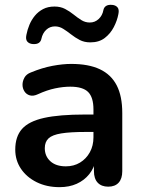

<svg xmlns="http://www.w3.org/2000/svg" viewBox="-20 -763 587 793"><path d="M226 10Q173 10 131.5 -10.5Q90 -31 66.5 -66Q43 -101 43 -145Q43 -199 71 -230.5Q99 -262 162 -276Q225 -290 331 -290H381V-218H332Q270 -218 233 -212Q196 -206 180.5 -191.5Q165 -177 165 -151Q165 -118 188 -97Q211 -76 252 -76Q285 -76 310.5 -91.5Q336 -107 351 -134Q366 -161 366 -196V-311Q366 -361 344 -383Q322 -405 270 -405Q241 -405 207.5 -398Q174 -391 137 -374Q118 -365 103.5 -369Q89 -373 81 -385.5Q73 -398 73 -413Q73 -428 81 -442.5Q89 -457 108 -464Q154 -483 196.5 -491Q239 -499 274 -499Q346 -499 392.5 -477Q439 -455 462 -410.5Q485 -366 485 -296V-56Q485 -25 470 -8.5Q455 8 427 8Q399 8 383.5 -8.5Q368 -25 368 -56V-104H376Q369 -69 348.5 -43.5Q328 -18 297 -4Q266 10 226 10ZM116 -581Q101 -582 93 -591Q85 -600 89 -619Q93 -640 101.5 -660.5Q110 -681 124 -698Q138 -715 158 -725.5Q178 -736 205 -736Q230 -736 249 -726Q268 -716 284 -703Q300 -690 316 -680Q332 -670 351 -670Q372 -670 387.5 -684.5Q403 -699 407 -721Q409 -732 417.5 -738Q426 -744 442 -743Q457 -742 465 -733Q473 -724 469 -705Q464 -678 450 -651Q436 -624 412.5 -606Q389 -588 353 -588Q328 -588 309 -598Q290 -608 273.5 -621Q257 -634 241 -644Q225 -654 207 -654Q186 -654 171 -640Q156 -626 151 -603Q149 -592 140.5 -586Q132 -580 116 -581Z"/></svg>

Font: Nunito ExtraLight
Style: Bold
Weight: 700
Version: Version 3.602